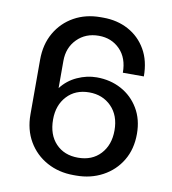

<svg xmlns="http://www.w3.org/2000/svg" viewBox="-80 -766 760 846"><g transform="rotate(10 300.0 -343.0)"><path d="M305 10Q239 10 186 -19Q133 -48 102.5 -100Q72 -152 72 -221V-465Q72 -534 102 -586Q132 -638 184 -667Q236 -696 302 -696H314Q377 -696 427 -669Q477 -642 506 -592Q535 -542 535 -472H441Q441 -538 403.5 -576Q366 -614 309 -614Q250 -614 212 -575.5Q174 -537 174 -478V-356Q202 -393 245 -412.5Q288 -432 332 -432Q393 -432 442 -405.5Q491 -379 520 -330.5Q549 -282 549 -217Q549 -149 518.5 -98Q488 -47 435 -18.5Q382 10 317 10ZM311 -69Q374 -69 411.5 -109.5Q449 -150 449 -215Q449 -282 410 -321.5Q371 -361 311 -361Q249 -361 211.5 -320.5Q174 -280 174 -216Q174 -148 211.5 -108.5Q249 -69 311 -69Z"/></g></svg>

Font: Chivo Mono
Style: Regular
Weight: 400
Monospace: yes
Designer: Hector Gatti
Foundry: Omnibus-Type
Version: Version 1.008; ttfautohint (v1.8.4.7-5d5b)